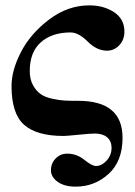

<svg xmlns="http://www.w3.org/2000/svg" viewBox="-20 -493 504 716"><path d="M396 58Q396 33 379.5 19Q363 5 334 5Q317 5 272.5 9.5Q228 14 217 14Q117 14 70 -27.5Q23 -69 23 -172Q23 -231 58.5 -299.5Q94 -368 163.5 -420.5Q233 -473 313 -473Q367 -473 405.5 -447.5Q444 -422 444 -375Q444 -345 425 -324.5Q406 -304 379 -304Q341 -304 307 -338Q273 -372 243 -372Q174 -372 132.5 -335.5Q91 -299 91 -228Q91 -197 103 -175.5Q115 -154 131 -142.5Q147 -131 174 -125Q201 -119 221 -118Q241 -117 272 -117Q437 -117 437 21Q437 108 385 155.5Q333 203 262 203Q220 203 195 185Q170 167 170 142Q170 116 187.5 98Q205 80 231 80Q266 80 294.5 103Q323 126 338 126Q359 126 377.5 106Q396 86 396 58Z"/></svg>

Font: STIX
Style: Bold
Weight: 700
Designer: MicroPress Inc., with final additions and corrections provided by Coen Hoffman, Elsevier (retired)
Version: Version 1.1.1